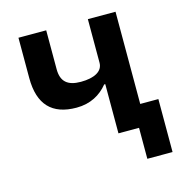

<svg xmlns="http://www.w3.org/2000/svg" viewBox="-99 -607 798 838"><g transform="rotate(-15 300.0 -188.0)"><path d="M464.8 139.9H578.8V-99.4H496.8V-516H371.8V-318.9C371.8 -280.5 333.5 -259.6 272 -259.6C211.6 -259.6 183.6 -284.8 183.6 -340.2V-516H58.2V-333.5C58.2 -214.1 114.3 -155.5 224.8 -155.5C288 -155.5 334.2 -182.2 366.8 -222.3H371.8V0H464.8Z"/></g></svg>

Font: Margiela Mono SemiBold
Style: Regular
Weight: 600
Designer: Mike Abbink, Paul van der Laan, Pieter van Rosmalen
Foundry: Bold Monday
Version: Version 2.003 2021